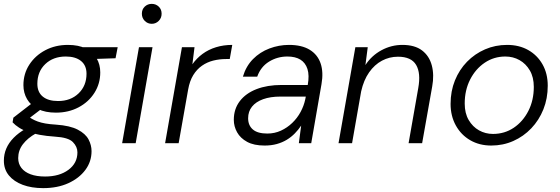

<svg xmlns="http://www.w3.org/2000/svg" viewBox="-49 -740 2895 992"><path d="M174 232Q114 232 68.5 215Q23 198 -3 166.5Q-29 135 -29 90Q-29 57 -16.5 27.5Q-4 -2 21.5 -28Q47 -54 84 -75L137 -51Q94 -27 69.5 5Q45 37 45 77Q45 106 61.5 127.5Q78 149 109 160.5Q140 172 184 172Q258 172 304.5 137.5Q351 103 351 47Q351 18 327.5 -6Q304 -30 235 -34Q190 -37 155.5 -43.5Q121 -50 95 -59Q69 -68 49.5 -80.5Q30 -93 16 -108L20 -132L122 -211L178 -187L77 -110L87 -144Q102 -134 116 -126Q130 -118 146.5 -112Q163 -106 185.5 -102Q208 -98 241 -96Q313 -91 353 -70Q393 -49 408.5 -19.5Q424 10 424 41Q424 95 392 138Q360 181 304 206.5Q248 232 174 232ZM240 -158Q185 -158 147.5 -176.5Q110 -195 91 -227.5Q72 -260 72 -300Q72 -359 102.5 -406Q133 -453 185 -480.5Q237 -508 302 -508Q357 -508 394 -489.5Q431 -471 450 -439Q469 -407 469 -366Q469 -308 439 -260.5Q409 -213 357 -185.5Q305 -158 240 -158ZM251 -218Q316 -218 357 -257.5Q398 -297 398 -359Q398 -402 369.5 -425Q341 -448 291 -448Q226 -448 185 -409Q144 -370 144 -307Q144 -264 172 -241Q200 -218 251 -218ZM369 -433 354 -496H559L548 -439Z M582 0 669 -496H739L652 0ZM735 -617Q714 -617 699 -632Q684 -647 684 -669Q684 -692 699 -706Q714 -720 735 -720Q756 -720 771 -706Q786 -692 786 -669Q786 -647 771 -632Q756 -617 735 -617Z M804 0 891 -496H956L945 -408Q967 -439 997.5 -461.5Q1028 -484 1067 -496Q1106 -508 1151 -508L1138 -435H1119Q1085 -435 1053 -427Q1021 -419 994.5 -400.5Q968 -382 949.5 -352Q931 -322 923 -277L874 0Z M1318 12Q1263 12 1228 -7Q1193 -26 1176 -56.5Q1159 -87 1159 -121Q1159 -177 1190 -217.5Q1221 -258 1276.5 -279.5Q1332 -301 1406 -301H1541Q1550 -351 1539.5 -383.5Q1529 -416 1503 -432Q1477 -448 1436 -448Q1384 -448 1341 -421.5Q1298 -395 1280 -344H1206Q1222 -398 1258 -434.5Q1294 -471 1343 -489.5Q1392 -508 1444 -508Q1510 -508 1551 -483Q1592 -458 1607.5 -412.5Q1623 -367 1612 -305L1559 0H1495L1507 -91Q1493 -70 1474.5 -51Q1456 -32 1433 -18Q1410 -4 1381.5 4Q1353 12 1318 12ZM1332 -50Q1370 -50 1402.5 -65Q1435 -80 1461 -105Q1487 -130 1504 -161.5Q1521 -193 1528 -226L1531 -241H1400Q1348 -241 1310.5 -227.5Q1273 -214 1253 -189Q1233 -164 1233 -129Q1233 -92 1257.5 -71Q1282 -50 1332 -50Z M1700 0 1787 -496H1851L1839 -404Q1871 -453 1922 -480.5Q1973 -508 2030 -508Q2094 -508 2131.5 -479.5Q2169 -451 2182 -402Q2195 -353 2184 -293L2132 0H2062L2112 -285Q2126 -362 2101 -404.5Q2076 -447 2007 -447Q1963 -447 1924.5 -426.5Q1886 -406 1858 -366Q1830 -326 1817 -268L1770 0Z M2489 12Q2428 12 2380.5 -15.5Q2333 -43 2306 -92Q2279 -141 2279 -203Q2279 -269 2301.5 -324.5Q2324 -380 2364 -421Q2404 -462 2457 -485Q2510 -508 2571 -508Q2633 -508 2680 -481.5Q2727 -455 2754 -407.5Q2781 -360 2781 -297Q2781 -231 2758.5 -175Q2736 -119 2696 -77Q2656 -35 2603 -11.5Q2550 12 2489 12ZM2498 -48Q2558 -48 2605.5 -80Q2653 -112 2681 -167Q2709 -222 2709 -291Q2709 -341 2688.5 -376Q2668 -411 2635 -429.5Q2602 -448 2562 -448Q2503 -448 2455.5 -416Q2408 -384 2380 -329Q2352 -274 2352 -205Q2352 -155 2372.5 -120Q2393 -85 2426 -66.5Q2459 -48 2498 -48Z"/></svg>

Font: DM Sans 24pt Light
Style: Italic
Weight: 300
Italic angle: -10°
Designer: Colophon Foundry, Jonny Pinhorn
Foundry: Colophon Foundry
Version: Version 4.004;gftools[0.9.30]